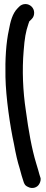

<svg xmlns="http://www.w3.org/2000/svg" viewBox="-20 -716 226 950"><path d="M119 209C139 220 165 213 175 193C180 184 184 170 179 160L175 147C172 136 168 121 159 92C137 20 121 -71 108 -168C93 -265 89 -370 97 -464C102 -528 107 -558 121 -599C124 -607 125 -611 126 -612H127L137 -622C146 -631 149 -642 149 -653C149 -678 128 -696 106 -696C94 -696 83 -691 76 -684L67 -675C41 -649 31 -607 24 -568C10 -505 5 -422 7 -335C9 -233 30 -91 49 -4C58 46 67 85 77 116C86 149 89 161 95 178C102 203 111 205 119 209Z"/></svg>

Font: Stray Cat
Style: Blk
Weight: 900
Version: Version 1.0